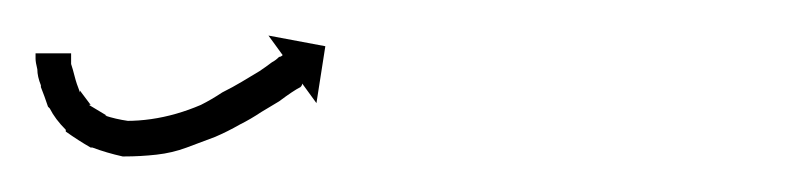

<svg xmlns="http://www.w3.org/2000/svg" viewBox="-28 -80 456 108"><path d="M12 -48Q12 -48 12 -48Q12 -48 12 -48Q12 -48 12 -48.5Q12 -49 12 -49Q12 -47 12 -44Q12 -44 12 -44Q12 -44 12 -44Q12 -44 12 -44Q12 -44 12 -44Q13 -41 14 -37Q14 -37 14 -37Q14 -37 14 -37Q14 -37 14 -37Q14 -37 14 -37Q15 -33 17 -28Q17 -28 17 -28.5Q17 -29 17 -29Q17 -29 17 -29Q17 -29 17 -29Q20 -25 23 -21Q23 -21 23 -21Q23 -21 23 -21Q23 -21 22.5 -21Q22 -21 22 -21Q27 -18 32 -15Q32 -15 32 -15Q31 -15 31 -15Q37 -13 44 -12Q44 -12 44 -12Q44 -12 44 -12Q43 -12 43 -12Q43 -12 43 -12Q50 -12 57 -13Q57 -13 57 -13Q57 -13 57 -13Q57 -13 57 -13Q57 -13 57 -13Q64 -14 71 -16Q71 -16 71 -16Q71 -16 71 -16Q71 -16 71 -16Q71 -16 71 -16Q78 -18 85 -21Q85 -21 85 -21Q85 -21 85 -21Q85 -21 85 -21Q85 -21 85 -21Q91 -24 97 -28Q97 -28 97 -28Q97 -28 97 -28Q97 -28 97 -28Q97 -28 97 -28Q103 -31 108 -34Q108 -34 108 -34Q108 -34 108 -34Q108 -34 108 -34Q108 -34 108 -34Q113 -37 118 -40Q118 -40 118 -40Q118 -40 118 -40Q118 -40 118 -40Q118 -40 118 -40Q121 -42 125 -45Q125 -45 125 -45Q125 -45 125 -45Q125 -45 125 -45Q125 -45 125 -45Q127 -46 129 -48Q130 -48 131 -49L123 -60L155 -54L150 -22L142 -33Q142 -32 141 -31Q139 -30 136 -28Q136 -28 136 -28Q136 -28 136 -28Q136 -28 136 -28Q136 -28 136 -28Q133 -26 129 -23Q129 -23 129 -23Q129 -23 129 -23Q129 -23 129 -23Q129 -23 129 -23Q124 -20 119 -17Q119 -17 119 -17Q119 -17 119 -17Q119 -17 119 -17Q119 -17 119 -17Q113 -13 107 -10Q107 -10 107 -10Q107 -10 107 -10Q107 -10 107 -10Q107 -10 107 -10Q100 -6 93 -3Q93 -3 93 -3Q93 -3 93 -3Q93 -3 93 -3Q93 -3 93 -3Q85 0 77 3Q77 3 77 3Q77 3 77 3Q77 3 77 3Q77 3 77 3Q69 6 60 7Q60 7 60 7Q60 7 60 7Q60 7 60 7Q60 7 60 7Q51 8 42 8Q42 8 42 8Q42 8 41 8Q41 8 41 8Q41 8 41 8Q32 6 24 3Q24 3 24 3Q23 3 23 3Q16 -1 9 -6Q9 -6 9 -6.5Q9 -7 9 -7Q9 -7 9 -7Q9 -7 9 -7Q3 -13 0 -19Q0 -19 0 -19Q0 -19 0 -19Q-1 -20 -1 -20Q-1 -20 -1 -20Q-3 -26 -5 -31Q-5 -31 -5 -31Q-5 -31 -5 -32Q-5 -32 -5 -32Q-5 -32 -5 -32Q-7 -37 -7 -41Q-7 -41 -7 -41Q-7 -41 -7 -41Q-7 -41 -7 -41Q-7 -41 -7 -41Q-8 -45 -8 -47Q-8 -47 -8 -47Q-8 -47 -8 -47Q-8 -48 -8 -48Q-8 -48 -8 -48Q-8 -49 -8 -50H12Q12 -49 12 -48Z"/></svg>

Font: FRB American Cursive Just Arrows Light
Style: Italic
Weight: 300
Italic angle: -25°
Version: Version 2.0;Modular Font Editor K font №1